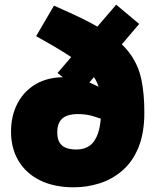

<svg xmlns="http://www.w3.org/2000/svg" viewBox="-20 -789 673 818"><path d="M326 -397 225 -478 475 -769 573 -687ZM294 9Q211 9 151 -20.5Q91 -50 59 -103.5Q27 -157 27 -228Q27 -296 54.5 -348.5Q82 -401 132.5 -430.5Q183 -460 251 -460Q285 -460 313.5 -453.5Q342 -447 367 -435L416 -412L435 -275L380 -293Q365 -298 347.5 -300.5Q330 -303 313 -303Q284 -303 264.5 -295.5Q245 -288 234.5 -271Q224 -254 224 -225Q224 -198 233.5 -182Q243 -166 261.5 -159Q280 -152 306 -152Q340 -152 363 -169Q386 -186 398.5 -224Q411 -262 411 -326Q411 -372 404 -405Q397 -438 376.5 -466Q356 -494 315 -524Q274 -554 206 -594L134 -635L210 -765L279 -734Q377 -690 438.5 -648.5Q500 -607 534.5 -559.5Q569 -512 582 -451.5Q595 -391 595 -310Q595 -222 570 -161Q545 -100 501.5 -62.5Q458 -25 404.5 -8Q351 9 294 9Z"/></svg>

Font: REM ExtraBold
Style: Regular
Weight: 800
Designer: Octavio Pardo
Foundry: Ashler Design
Version: Version 1.005;gftools[0.9.28]